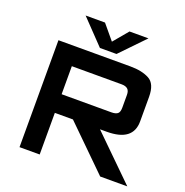

<svg xmlns="http://www.w3.org/2000/svg" viewBox="-155 -1040 1139 1181"><g transform="rotate(20 415.0 -450.0)"><path d="M100 0V-700H571Q647 -700 695 -674.2Q743 -648.5 743 -563V-402.5Q743 -337.5 700.2 -305Q657.5 -272.5 571 -272.5H527.5L805.5 0H628L350.5 -272.5H232V0ZM232 -394.5H558Q584.5 -394.5 597.8 -404.5Q611 -414.5 611 -444.5V-528Q611 -554.5 597.8 -566.2Q584.5 -578 558 -578H232ZM616.5 -900 464.5 -742.5H356L205 -900H332L412 -804L492.5 -900Z"/></g></svg>

Font: Science Gothic
Style: Regular
Weight: 400
Designer: Thomas Phinney, Vassil Kateliev, Brandon Buerkle
Foundry: Font Detective LLC
Version: Version 1.018